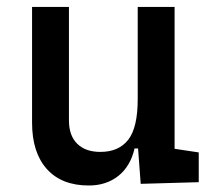

<svg xmlns="http://www.w3.org/2000/svg" viewBox="-20 -538 626 567"><path d="M242.2 9.8Q162.1 9.8 118.4 -38.8Q74.7 -87.4 74.7 -175.8V-517.6H183.6V-182.1Q183.6 -137.7 208 -113.5Q232.4 -89.4 276.4 -89.4Q330.6 -89.4 358.6 -125.2Q386.7 -161.1 386.7 -245.6V-517.6H495.6V-98.6L566.9 -87.9V0L395.5 4.9L387.7 -99.6H377.4Q365.2 -46.9 329.6 -18.6Q293.9 9.8 242.2 9.8Z"/></svg>

Font: Caskaydia Cove Medium
Style: Regular
Weight: 500
Monospace: yes
Designer: Aaron Bell
Foundry: Saja Typeworks
Version: Version 4.300; ttfautohint (v1.8.3)